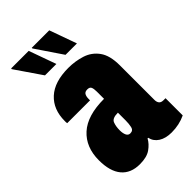

<svg xmlns="http://www.w3.org/2000/svg" viewBox="-224 -803 892 892"><g transform="rotate(-45 221.5 -357.0)"><path d="M257 -592 169 -722V-726H284L332 -592ZM122 -592 33 -722 34 -726H149L197 -592ZM142 12Q83 12 51.5 -25.5Q20 -63 20 -136Q20 -222 74.5 -271.5Q129 -321 239 -321V-368Q239 -388 234.5 -397.5Q230 -407 215 -407Q199 -407 193.5 -397Q188 -387 188 -372V-362H38Q37 -366 37 -369.5Q37 -373 37 -377Q37 -453 84.5 -496.5Q132 -540 223 -540Q268 -540 309 -527Q350 -514 375.5 -479Q401 -444 401 -379V-151Q401 -138 407.5 -129.5Q414 -121 430 -121H443V-8Q401 12 351 12Q312 12 287 -4Q262 -20 256 -48H252Q239 -24 213.5 -6Q188 12 142 12ZM212 -121Q231 -121 235 -139Q239 -157 239 -179V-230Q202 -230 194.5 -211Q187 -192 187 -166Q187 -146 193 -133.5Q199 -121 212 -121Z"/></g></svg>

Font: Archivo ExtraCondensed Black
Style: Regular
Weight: 900
Width: 2
Designer: Hector Gatti
Foundry: Omnibus-Type
Version: Version 2.001; ttfautohint (v1.8.3)